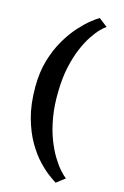

<svg xmlns="http://www.w3.org/2000/svg" viewBox="-149 -899 743 1153"><g transform="rotate(15 222.0 -322.0)"><path d="M54 -334Q54 -426.5 76.2 -501.5Q98.5 -576.5 132.8 -634.5Q167 -692.5 204.2 -733.8Q241.5 -775 273.2 -800Q305 -825 321 -834L374.5 -792.5Q361 -784.5 339.5 -762.5Q318 -740.5 293.8 -704Q269.5 -667.5 247.8 -616.2Q226 -565 211.2 -498.2Q196.5 -431.5 194.5 -348Q192 -258 204.8 -184.2Q217.5 -110.5 239.5 -53.2Q261.5 4 287 45.5Q312.5 87 335.8 112.8Q359 138.5 374 149L321 190Q307.5 182 276.5 159.5Q245.5 137 207.8 97.5Q170 58 135 -1.8Q100 -61.5 77 -143.8Q54 -226 54 -334Z"/></g></svg>

Font: Merriweather 20pt ExtraBold
Style: Regular
Weight: 800
Version: Version 2.100